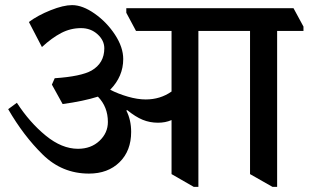

<svg xmlns="http://www.w3.org/2000/svg" viewBox="-20 -689 1207 751"><path d="M1167 -568H1064V42H1046L958 -8V-568H756V42H738L651 -8V-219H650Q627 -209 598 -209Q566 -209 538 -220.5Q510 -232 478 -258L474 -257Q493 -220 493 -173Q493 -99 447.5 -54.5Q402 -10 328 -10Q223 -10 147.5 -84Q72 -158 12 -262L46 -287Q96 -210 159 -158.5Q222 -107 285 -107Q336 -107 369 -138Q402 -169 402 -212Q402 -271 363 -311Q306 -293 225 -282L183 -358L194 -383Q297 -390 338 -413Q388 -442 388 -500Q388 -531 361.5 -555Q335 -579 297 -579Q256 -579 219.5 -560Q183 -541 144 -505L93 -603Q128 -629 178 -649Q228 -669 262 -669Q303 -669 350.5 -635.5Q398 -602 430 -553Q462 -504 462 -458Q462 -390 411 -338Q442 -322 480 -311Q518 -300 550 -300Q607 -300 651 -331V-568H512L474 -639V-657H1128L1167 -585Z"/></svg>

Font: Martel
Style: Bold
Weight: 700
Designer: Dan Reynolds
Foundry: Dan Reynolds
Version: Version 1.001; ttfautohint (v1.1) -l 5 -r 5 -G 72 -x 0 -D la